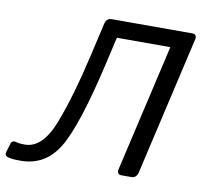

<svg xmlns="http://www.w3.org/2000/svg" viewBox="-108 -785 928 884"><g transform="rotate(10 355.5 -342.5)"><path d="M-17.6 8.3Q-32.7 2.9 -27.8 -14.2L-15.6 -54.7Q-10.3 -72.8 12.2 -65.9Q24.9 -62 49.8 -62Q132.3 -62 182.4 -190.7Q232.4 -319.3 279.8 -525.9L313.5 -673.3Q319.8 -700.2 344.2 -700.2H720.2Q744.6 -700.2 738.3 -673.3L589.4 -26.9Q583 0 558.6 0H513.7Q489.3 0 495.6 -26.9L632.3 -620.1H382.3L354.5 -498.5Q284.2 -191.9 221.4 -88.6Q158.7 14.6 43.5 14.6Q0.5 14.6 -17.6 8.3Z"/></g></svg>

Font: Istok Web
Style: Italic
Weight: 400
Italic angle: -13°
Designer: Andrey V. Panov
Foundry: Andrey V. Panov
Version: Version 1.0.2g